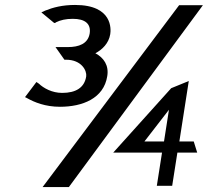

<svg xmlns="http://www.w3.org/2000/svg" viewBox="-20 -745 839 775"><path d="M81 -353 89 -349C119 -332 163 -314 222 -314C312 -314 399 -347 413 -438C420 -481 399 -512 365 -530C393 -545 419 -570 425 -607C428 -626 436 -725 283 -725C232 -725 194 -715 162 -702L147 -695L199 -652L206 -654V-655C224 -664 246 -669 274 -669C322 -669 348 -650 342 -610C335 -568 298 -555 254 -555H204L240 -504H246C310 -504 331 -459 328 -437C321 -391 286 -370 231 -370C190 -370 156 -389 136 -408L127 -414ZM152 10H258L799 -724H703ZM437 -129H634L613 5H675L696 -129H776L762 -174H704L742 -418L671 -389ZM563 -174 662 -302 642 -174Z"/></svg>

Font: Charger Sport
Style: DfBdExtObl
Weight: 400
Designer: Jasper
Foundry: Cannot Into Space Fonts
Version: Version 1.1